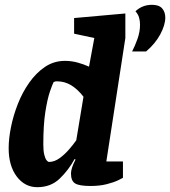

<svg xmlns="http://www.w3.org/2000/svg" viewBox="-20 -766 707 798"><path d="M135 12Q83 12 49.5 -32.5Q16 -77 16 -150Q16 -189 25.5 -237Q35 -285 54 -333.5Q73 -382 101.5 -422.5Q130 -463 167 -488Q204 -513 250 -513Q277 -513 302.5 -506Q328 -499 350 -489L372 -608L288 -626V-691L501 -710V-608L422 -95H491V-27Q488 -25 470.5 -16.5Q453 -8 423.5 -0.5Q394 7 356 7Q310 7 292.5 -3.5Q275 -14 275 -45Q275 -56 280 -71Q285 -86 294 -103L290 -105Q265 -59 228 -23.5Q191 12 135 12ZM184 -93Q206 -93 227.5 -108.5Q249 -124 267.5 -145.5Q286 -167 297 -183L327 -364Q303 -395 276 -411.5Q249 -428 217 -428Q213 -428 210 -427.5Q207 -427 203 -425Q198 -416 187.5 -385.5Q177 -355 168.5 -301Q160 -247 160 -165Q160 -139 164 -123Q168 -107 173.5 -100Q179 -93 184 -93ZM529 -552Q541 -575 551.5 -604.5Q562 -634 562 -663Q562 -679 558 -693Q554 -707 543 -719Q555 -731 572.5 -738.5Q590 -746 612 -746Q641 -746 654 -731Q667 -716 667 -693Q667 -662 646 -623Q625 -584 587 -552Z"/></svg>

Font: Faustina Light ExtraBold
Style: Italic
Weight: 800
Italic angle: -8°
Version: Version 1.200